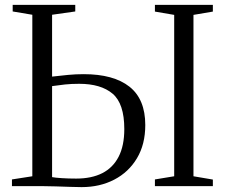

<svg xmlns="http://www.w3.org/2000/svg" viewBox="-20 -763 922 787"><path d="M314.5 4Q298.5 4 269 3Q239.5 2 208.8 1Q178 0 157 0H29V-27.5L112.5 -40.5V-702.5L32 -716V-743H288.5V-716L193.5 -702.5V-449Q227.5 -453 259 -456Q290.5 -459 323 -459Q445.5 -459 510.5 -407.8Q575.5 -356.5 575.5 -250.5Q575.5 -171.5 541.5 -114.5Q507.5 -57.5 448.5 -26.8Q389.5 4 314.5 4ZM292 -31Q355.5 -31 399.2 -53.2Q443 -75.5 466.2 -120.5Q489.5 -165.5 489.5 -234Q489.5 -338.5 441.5 -379Q393.5 -419.5 304.5 -419.5Q273 -419.5 246.8 -416.8Q220.5 -414 193.5 -410V-37Q206.5 -34.5 233 -32.8Q259.5 -31 292 -31ZM694 -40.5V-702L615 -715.5V-743H852.5V-715.5L773 -702V-40.5L852.5 -27V0H615V-27.5Z"/></svg>

Font: Merriweather 96pt Light
Style: Regular
Weight: 300
Version: Version 2.100